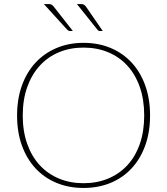

<svg xmlns="http://www.w3.org/2000/svg" viewBox="-20 -923 827 950"><path d="M64.5 0ZM722.5 -351.5Q722.5 -269 698.5 -202.8Q674.5 -136.5 631 -89.8Q587.5 -43 527 -18Q466.5 7 393 7Q320.5 7 260 -18Q199.5 -43 156 -89.8Q112.5 -136.5 88.5 -202.8Q64.5 -269 64.5 -351.5Q64.5 -433.5 88.5 -500Q112.5 -566.5 156 -613.2Q199.5 -660 260 -685.5Q320.5 -711 393 -711Q466.5 -711 527 -685.8Q587.5 -660.5 631 -613.8Q674.5 -567 698.5 -500.5Q722.5 -434 722.5 -351.5ZM693.5 -351.5Q693.5 -430 671.8 -492.2Q650 -554.5 610.2 -598Q570.5 -641.5 515.2 -664.5Q460 -687.5 393 -687.5Q327 -687.5 271.8 -664.5Q216.5 -641.5 176.8 -598Q137 -554.5 114.8 -492.2Q92.5 -430 92.5 -351.5Q92.5 -273 114.8 -210.8Q137 -148.5 176.8 -105.5Q216.5 -62.5 271.8 -39.5Q327 -16.5 393 -16.5Q460 -16.5 515.2 -39.5Q570.5 -62.5 610.2 -105.5Q650 -148.5 671.8 -210.8Q693.5 -273 693.5 -351.5ZM379.5 -903Q389.5 -903 395 -900Q400.5 -897 405.5 -890L488.5 -769.5H475Q467.5 -769.5 462.5 -775.5L360.5 -903ZM219.5 -903Q229.5 -903 234.8 -900.2Q240 -897.5 246 -890L340.5 -769.5H326Q319.5 -769.5 313 -775.5L197 -903Z"/></svg>

Font: Lato Thin
Style: Regular
Weight: 200
Designer: Lukasz Dziedzic
Foundry: tyPoland Lukasz Dziedzic
Version: Version 2.007; 2014-02-27